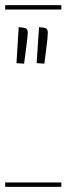

<svg xmlns="http://www.w3.org/2000/svg" viewBox="-29 -728 259 748"><path d="M210 -690.9H-8.8V-708H210ZM210 0H-8.8V-17.1H210ZM35.2 -481.9 43.9 -622.1Q64 -621.1 71.5 -617.4Q79.1 -613.8 79.1 -601.1Q79.1 -584 73.2 -543.9L64.9 -480ZM113.8 -481.9 123 -622.1Q142.6 -621.1 149.9 -617.4Q157.2 -613.8 157.2 -601.1Q157.2 -581.1 151.9 -543.9L144 -480Z"/></svg>

Font: FoglihtenFr01
Style: Regular
Weight: 500
Version: Version 0.68